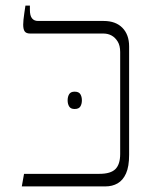

<svg xmlns="http://www.w3.org/2000/svg" viewBox="-20 -667 557 687"><path d="M58 0 66 -45H336Q376 -45 393 -62Q410 -79 410 -116V-481Q410 -504 401 -518.5Q392 -533 379 -540Q366 -547 350 -547H88Q74 -547 68.5 -554.5Q63 -562 63 -579Q63 -586 64 -596.5Q65 -607 67 -620Q69 -633 71 -647H87V-631Q87 -611 94.5 -601.5Q102 -592 116 -592H351Q394 -592 418 -567.5Q442 -543 442 -501V-113Q442 -71 431 -46.5Q420 -22 401 -11Q382 0 357 0ZM222 -308Q222 -321 227.5 -330Q233 -339 247 -339Q262 -339 267.5 -330Q273 -321 273 -308Q273 -295 267.5 -286Q262 -277 247 -277Q233 -277 227.5 -286Q222 -295 222 -308Z"/></svg>

Font: Noto Serif Hebrew ExtraLight
Style: Regular
Weight: 250
Version: Version 2.003